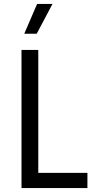

<svg xmlns="http://www.w3.org/2000/svg" viewBox="-20 -953 489 973"><path d="M89 0H423V-77H174V-700H89ZM103 -782H166L246 -933H168Z"/></svg>

Font: Finlandica
Style: Regular
Weight: 400
Designer: Niklas Ekholm, Juho Hiilivirta, Jaakko Suomalainen
Foundry: Helsinki Type Studio
Version: Version 2.000;Glyphs 3.2 (3202)